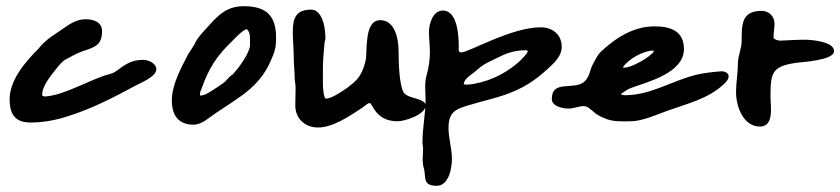

<svg xmlns="http://www.w3.org/2000/svg" viewBox="-20 -528 2709 619"><path d="M117 -219C116 -220 116 -222 116 -224C116 -243 132 -268 144 -284C153 -295 177 -329 191 -336C209 -345 225 -355 244 -362C286 -376 309 -382 309 -428C309 -457 281 -466 257 -466C223 -466 202 -448 175 -430C156 -417 135 -404 119 -388V-387C112 -382 109 -376 103 -370C62 -329 11 -270 11 -208C11 -161 28 -133 78 -133C118 -133 157 -140 195 -152C273 -176 345 -213 417 -252C431 -260 484 -280 484 -305C484 -324 458 -335 442 -335C403 -335 385 -321 352 -297C342 -290 324 -287 313 -283C266 -266 221 -242 174 -227C163 -223 137 -217 125 -217C122 -217 119 -218 117 -219Z M870 -407C870 -477 839 -508 766 -508C707 -508 680 -475 643 -434C631 -421 615 -404 608 -387C608 -386 589 -357 586 -352C563 -307 534 -255 534 -204C534 -158 554 -126 604 -126C631 -126 654 -149 675 -163C750 -214 815 -246 852 -330C866 -362 870 -372 870 -407ZM625 -220V-227C625 -234 629 -238 631 -245C653 -308 679 -348 727 -394C737 -404 761 -430 775 -434C790 -424 785 -398 786 -383C787 -362 752 -311 736 -295C734 -290 727 -286 723 -283C715 -276 709 -267 701 -261C690 -253 640 -218 632 -221C630 -220 629 -220 627 -220Z M995 -495H994C991 -496 987 -497 984 -497C935 -497 924 -471 924 -426C924 -398 927 -371 927 -343C927 -321 930 -300 930 -278C930 -267 933 -256 933 -245C933 -226 932 -207 932 -188C932 -146 963 -117 1005 -117C1054 -117 1107 -154 1147 -180C1156 -186 1161 -193 1172 -196C1182 -194 1190 -137 1262 -137C1284 -137 1352 -158 1352 -188C1352 -210 1301 -210 1286 -225H1285C1266 -244 1265 -337 1265 -364C1265 -401 1254 -463 1206 -463C1153 -463 1165 -364 1159 -334C1155 -317 1150 -301 1141 -286C1130 -267 1106 -249 1088 -237C1076 -229 1047 -210 1031 -210C1023 -210 1021 -249 1021 -258V-308C1021 -334 1024 -361 1026 -387C1026 -393 1029 -398 1029 -404C1029 -432 1024 -480 995 -495Z M1388 71C1427 71 1437 14 1437 -16C1437 -49 1426 -82 1426 -116C1426 -171 1454 -178 1499 -191C1535 -202 1572 -210 1607 -222C1664 -242 1703 -266 1748 -308C1768 -326 1791 -348 1791 -377C1791 -417 1761 -440 1723 -440C1628 -440 1491 -359 1467 -359C1456 -359 1459 -371 1459 -378C1459 -412 1455 -494 1408 -494C1375 -494 1363 -451 1363 -425C1363 -403 1366 -382 1366 -360C1366 -335 1362 -308 1355 -284C1348 -261 1352 -231 1352 -207C1352 -161 1342 -116 1342 -69C1342 -62 1344 -55 1344 -48C1344 -28 1340 -7 1346 13C1355 40 1339 71 1388 71ZM1475 -258C1479 -273 1486 -276 1495 -285C1499 -286 1528 -311 1529 -312C1543 -323 1560 -330 1576 -338C1611 -356 1637 -366 1675 -366H1678L1682 -363C1678 -352 1658 -333 1649 -325C1603 -286 1546 -260 1486 -255C1484 -255 1475 -255 1475 -258Z M1759 -209C1759 -185 1794 -178 1813 -178C1831 -178 1846 -186 1863 -186C1877 -186 1893 -166 1906 -158C1916 -152 1925 -148 1936 -144C1960 -135 1988 -137 2013 -137C2050 -137 2096 -158 2132 -171C2196 -194 2262 -209 2313 -256C2320 -263 2329 -271 2329 -282C2329 -294 2314 -299 2304 -298C2277 -296 2251 -293 2225 -287C2147 -268 2078 -221 1995 -221C1993 -221 1985 -222 1983 -223V-226C1994 -233 2002 -240 2016 -245C2067 -264 2185 -292 2185 -370C2185 -428 2142 -443 2090 -443C2022 -443 1963 -405 1916 -360C1906 -350 1898 -333 1892 -322C1881 -303 1882 -280 1863 -264C1830 -236 1759 -272 1759 -209ZM1988 -311C2006 -338 2055 -365 2086 -365L2088 -362C2076 -344 2017 -310 1994 -310C1992 -310 1990 -310 1988 -311Z M2430 -120C2477 -120 2464 -187 2464 -217C2464 -296 2470 -315 2551 -326C2563 -328 2669 -333 2669 -363C2669 -395 2593 -400 2574 -400C2548 -400 2522 -398 2496 -397C2488 -397 2479 -400 2474 -405V-410C2474 -424 2477 -438 2477 -452C2477 -475 2459 -493 2436 -493C2372 -493 2371 -452 2371 -395C2371 -371 2359 -348 2359 -324C2359 -293 2353 -262 2353 -231C2353 -185 2376 -120 2430 -120Z"/></svg>

Font: ChillLongCangKaiShu Bold
Style: Regular
Weight: 700
Version: Version 3.500;Glyphs 3.1.1 (3135)